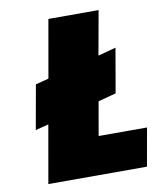

<svg xmlns="http://www.w3.org/2000/svg" viewBox="-81 -772 692 836"><g transform="rotate(-10 265.5 -354.0)"><path d="M531 -168 501 0H65L110 -256L52 -241L87 -437L145 -452L190 -708H412L377 -513L456 -534L422 -338L343 -317L317 -168Z"/></g></svg>

Font: Fz Poppins Black
Style: Italic
Weight: 900
Italic angle: -10°
Designer: Ninad Kale (Devanagari), Jonny Pinhorn (Latin)
Foundry: Indian Type Foundry
Version: Vit hóa bi Vntype.Com & FontZin.Com